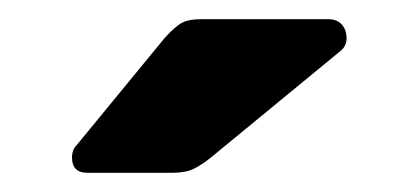

<svg xmlns="http://www.w3.org/2000/svg" viewBox="-20 -775 436 200"><path d="M189 -755H322Q331 -755 336 -749.5Q341 -744 341 -735Q341 -728 336 -723L201 -612Q190 -603 181.5 -599Q173 -595 159 -595H71Q55 -595 55 -611Q55 -619 60 -624L152 -736Q163 -748 170 -751.5Q177 -755 189 -755Z"/></svg>

Font: Hezaedrus
Style: Bold
Weight: 700
Designer: Hubert & Fischer
Foundry: Hubert & Fischer
Version: Version 1.10;September 3, 2019;FontCreator 11.5.0.2425 64-bi